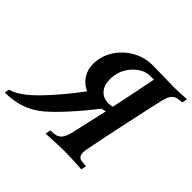

<svg xmlns="http://www.w3.org/2000/svg" viewBox="-202 -934 1135 1135"><g transform="rotate(45 365.0 -366.5)"><path d="M617.2 -31.7 610.8 1Q516.1 -4.9 464.4 -4.9Q421.9 -4.9 311.5 1L318.4 -32.2L355 -35.2Q401.4 -41 417.5 -109.4Q465.8 -320.3 470.7 -344.2Q459 -339.8 442.4 -337.4Q304.7 -163.6 211.4 -84Q112.8 0 -30.3 0L-24.4 -30.3Q40.5 -44.4 136.7 -144Q221.7 -231.9 308.6 -349.1Q265.6 -368.7 242.2 -405.5Q218.8 -442.4 218.8 -488.3Q218.8 -553.7 254.6 -610.4Q290.5 -667 348.9 -699.7Q407.2 -732.4 472.7 -732.4Q524.4 -732.4 580.3 -730.7Q636.2 -729 650.4 -729Q690.9 -729 759.3 -733.9L752.9 -701.2L723.6 -697.8Q698.2 -694.8 683.3 -677.2Q668.5 -659.7 660.2 -623Q642.1 -546.4 604 -367.9Q565.9 -189.5 549.8 -105Q546.9 -91.3 546.9 -78.1Q546.9 -69.3 548.3 -62.7Q549.8 -56.2 551.5 -51.8Q553.2 -47.4 558.1 -43.9Q563 -40.5 565.4 -38.8Q567.9 -37.1 576.4 -35.6Q585 -34.2 587.9 -33.9Q590.8 -33.7 602.1 -33Q613.3 -32.2 617.2 -31.7ZM447.8 -387.7Q463.9 -387.7 480.5 -392.1Q509.3 -525.4 539.1 -677.7H513.2Q450.2 -677.7 401.6 -623.3Q353 -568.8 353 -494.1Q353 -445.8 378.7 -416.7Q404.3 -387.7 447.8 -387.7Z"/></g></svg>

Font: Flanker
Style: Bold Italic
Weight: 700
Italic angle: -12°
Designer: Flanker
Version: Version 2.000